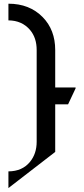

<svg xmlns="http://www.w3.org/2000/svg" viewBox="-20 -874 443 1012"><path d="M24.4 117.2V29.3Q97.7 28.8 138.2 -21Q173.3 -64 173.3 -127V-610.4Q173.3 -674.8 138.2 -716.3Q95.7 -766.1 24.4 -766.6V-854.5Q135.7 -854.5 205.1 -783.7Q271 -716.3 271 -610.4V-413.1H378.4V-408.2L338.9 -324.2H271V-73.2Z"/></svg>

Font: Nova Cut
Style: Book
Weight: 400
Version: Version 2.000